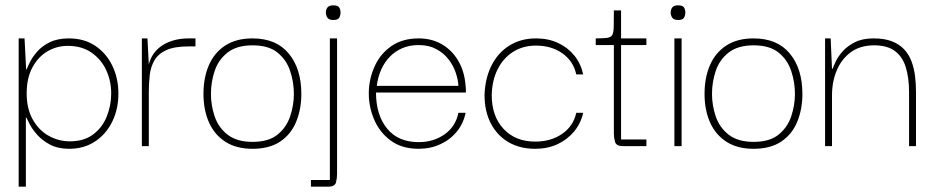

<svg xmlns="http://www.w3.org/2000/svg" viewBox="-20 -548 3500 720"><path d="M239 10Q198 10 169 -5Q140 -20 121 -41Q102 -62 92 -81Q82 -100 79 -107H77V152H50V-404H72L78 -288H80Q83 -296 92 -314.5Q101 -333 119 -354Q137 -375 166.5 -389.5Q196 -404 238 -404Q296 -404 337.5 -376Q379 -348 401.5 -301Q424 -254 424 -197Q424 -139 401 -92Q378 -45 336.5 -17.5Q295 10 239 10ZM242 -18Q295 -18 329.5 -44Q364 -70 380.5 -111.5Q397 -153 397 -198Q397 -244 378.5 -284.5Q360 -325 323.5 -350.5Q287 -376 234 -376Q193 -376 158 -355.5Q123 -335 101.5 -295Q80 -255 80 -198Q80 -140 103 -99.5Q126 -59 163 -38.5Q200 -18 242 -18Z M512 0V-404H533L539 -288L538 -202V0ZM538 -202 535 -289Q538 -315 549.5 -336Q561 -357 580.5 -372Q600 -387 627 -395.5Q654 -404 688 -404H713V-374H688Q634 -374 603.5 -360Q573 -346 559 -321.5Q545 -297 541.5 -266Q538 -235 538 -202Z M927 10Q866 10 825 -16.5Q784 -43 763.5 -89.5Q743 -136 743 -196Q743 -257 763.5 -304Q784 -351 825 -377.5Q866 -404 927 -404Q1016 -404 1063 -347Q1110 -290 1110 -196Q1110 -138 1090.5 -91Q1071 -44 1030.5 -17Q990 10 927 10ZM927 -16Q987 -16 1020.5 -43Q1054 -70 1068 -111.5Q1082 -153 1082 -196Q1082 -240 1068 -282Q1054 -324 1020.5 -351Q987 -378 927 -378Q868 -378 833.5 -351Q799 -324 785 -282Q771 -240 771 -196Q771 -153 785 -111.5Q799 -70 833.5 -43Q868 -16 927 -16Z M1230 -473Q1214 -473 1208 -481.5Q1202 -490 1202 -501Q1202 -512 1208 -520Q1214 -528 1230 -528Q1247 -528 1252 -520Q1257 -512 1257 -501Q1257 -490 1252 -481.5Q1247 -473 1230 -473ZM1217 -404H1244V105Q1244 120 1240 136Q1236 152 1210 152H1146V127H1217Z M1550 10Q1487 10 1445 -21Q1403 -52 1382.5 -101Q1362 -150 1363 -202Q1364 -253 1385 -299.5Q1406 -346 1447.5 -375Q1489 -404 1550 -404Q1599 -404 1637 -382Q1675 -360 1698.5 -320Q1722 -280 1726 -226Q1727 -220 1727 -213.5Q1727 -207 1727 -201H1390Q1390 -117 1431.5 -66Q1473 -15 1550 -15Q1606 -15 1647.5 -44.5Q1689 -74 1699 -125H1726Q1718 -85 1693 -54.5Q1668 -24 1631 -7Q1594 10 1550 10ZM1393 -226H1699Q1698 -249 1689 -275.5Q1680 -302 1662 -325.5Q1644 -349 1616 -364Q1588 -379 1550 -379Q1516 -379 1489 -367.5Q1462 -356 1442 -335.5Q1422 -315 1409.5 -287Q1397 -259 1393 -226Z M1987 10Q1930 10 1887.5 -14.5Q1845 -39 1821 -84.5Q1797 -130 1797 -192Q1799 -254 1823 -302Q1847 -350 1890 -377Q1933 -404 1990 -404Q2036 -404 2072.5 -387Q2109 -370 2133.5 -340Q2158 -310 2167 -269H2141Q2130 -319 2089 -348Q2048 -377 1990 -377Q1941 -377 1904 -353.5Q1867 -330 1846 -288Q1825 -246 1824 -191Q1824 -112 1868.5 -64.5Q1913 -17 1987 -17Q2046 -17 2088 -46Q2130 -75 2141 -125H2167Q2158 -85 2132.5 -54.5Q2107 -24 2070 -7Q2033 10 1987 10Z M2316 0Q2291 0 2286.5 -16Q2282 -32 2282 -47V-386H2309V-25H2404V0ZM2214 -379V-404Q2242 -404 2256.5 -406Q2271 -408 2276 -417Q2281 -426 2281.5 -448Q2282 -470 2282 -509H2309V-404H2404V-379Z M2509 0V-404H2536V0ZM2523 -473Q2507 -473 2501 -481.5Q2495 -490 2495 -501Q2495 -512 2501 -520Q2507 -528 2523 -528Q2540 -528 2545 -520Q2550 -512 2550 -501Q2550 -490 2545 -481.5Q2540 -473 2523 -473Z M2806 10Q2745 10 2704 -16.5Q2663 -43 2642.5 -89.5Q2622 -136 2622 -196Q2622 -257 2642.5 -304Q2663 -351 2704 -377.5Q2745 -404 2806 -404Q2895 -404 2942 -347Q2989 -290 2989 -196Q2989 -138 2969.5 -91Q2950 -44 2909.5 -17Q2869 10 2806 10ZM2806 -16Q2866 -16 2899.5 -43Q2933 -70 2947 -111.5Q2961 -153 2961 -196Q2961 -240 2947 -282Q2933 -324 2899.5 -351Q2866 -378 2806 -378Q2747 -378 2712.5 -351Q2678 -324 2664 -282Q2650 -240 2650 -196Q2650 -153 2664 -111.5Q2678 -70 2712.5 -43Q2747 -16 2806 -16Z M3074 0V-404H3095L3100 -290H3102Q3105 -298 3113.5 -316.5Q3122 -335 3139.5 -355Q3157 -375 3185.5 -389.5Q3214 -404 3256 -404Q3297 -404 3325 -393Q3353 -382 3371 -362.5Q3389 -343 3398.5 -317Q3408 -291 3411.5 -262Q3415 -233 3415 -202V0H3389V-202Q3389 -257 3376.5 -296.5Q3364 -336 3335.5 -357Q3307 -378 3258 -378Q3206 -378 3171 -352.5Q3136 -327 3118 -284.5Q3100 -242 3100 -190V0Z"/></svg>

Font: Darker Grotesque Light
Style: Regular
Weight: 300
Designer: Gabriel Lam
Foundry: TypeRant
Version: Version 1.000;gftools[0.9.28]